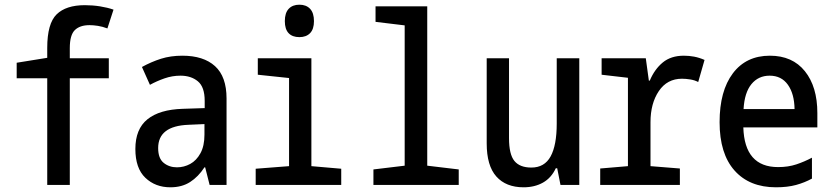

<svg xmlns="http://www.w3.org/2000/svg" viewBox="-20 -787 3540 817"><path d="M181 0V-454H51V-520L181 -541V-583Q181 -687 221 -726Q261 -765 341 -765Q374 -765 405.5 -760Q437 -755 463 -746L437 -666Q416 -674 396.5 -677Q377 -680 361 -680Q320 -680 298.5 -659Q277 -638 277 -582V-539H443V-454H277V0Z M705 10Q641 10 598.5 -30.5Q556 -71 556 -153Q556 -238 607.5 -279.5Q659 -321 758 -324L851 -327V-358Q851 -417 822 -441Q793 -465 748 -465Q713 -465 680 -453.5Q647 -442 618 -426L584 -502Q624 -524 665 -537Q706 -550 756 -550Q846 -550 895 -505.5Q944 -461 944 -368V0H872L853 -75H850Q824 -35 789 -12.5Q754 10 705 10ZM733 -75Q763 -75 789.5 -89.5Q816 -104 833 -135Q850 -166 850 -214V-259L782 -256Q653 -251 653 -157Q653 -113 676.5 -94Q700 -75 733 -75Z M1254 -629Q1224 -629 1208 -646Q1192 -663 1192 -697Q1192 -732 1208.5 -749.5Q1225 -767 1254 -767Q1283 -767 1299.5 -749.5Q1316 -732 1316 -697Q1316 -663 1299.5 -646Q1283 -629 1254 -629ZM1068 0V-69L1210 -80V-455L1077 -469V-539H1305V-80L1432 -69V0Z M1569 0V-66L1702 -82V-679L1578 -694V-760H1798V-82L1932 -66V0Z M2208 10Q2133 10 2092 -36Q2051 -82 2051 -177V-539H2146V-199Q2146 -130 2169 -102Q2192 -74 2241 -74Q2297 -74 2323 -121.5Q2349 -169 2349 -261V-539H2445V0H2365L2351 -71H2345Q2326 -30 2290.5 -10Q2255 10 2208 10Z M2534 0V-70L2652 -80V-456L2540 -469V-539H2728L2741 -444H2745Q2765 -492 2800 -521Q2835 -550 2890 -550Q2912 -550 2933.5 -546Q2955 -542 2978 -532L2951 -438Q2936 -446 2917 -449Q2898 -452 2882 -452Q2819 -452 2783.5 -399.5Q2748 -347 2748 -267V-80L2873 -70V0Z M3282 10Q3169 10 3105.5 -61.5Q3042 -133 3042 -267Q3042 -400 3098.5 -475Q3155 -550 3256 -550Q3352 -550 3405 -484Q3458 -418 3458 -306V-245H3143Q3148 -76 3291 -76Q3334 -76 3368.5 -87.5Q3403 -99 3435 -116V-27Q3404 -10 3367.5 0Q3331 10 3282 10ZM3361 -323Q3360 -388 3332.5 -426.5Q3305 -465 3255 -465Q3207 -465 3177.5 -429Q3148 -393 3144 -323Z"/></svg>

Font: Noto Sans Mono ExtraCondensed Medium
Style: Regular
Weight: 500
Width: 2
Designer: Monotype Design Team
Foundry: Monotype Imaging Inc.
Version: Version 2.014